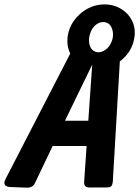

<svg xmlns="http://www.w3.org/2000/svg" viewBox="-76 -862 640 883"><path d="M338.4 -707Q330.6 -684.1 334.5 -662.1Q340.3 -630.9 365.7 -623Q381.8 -618.7 398.9 -627Q426.8 -640.6 439 -674.8Q446.8 -698.2 441.9 -720.7Q432.6 -760.7 397.9 -760.7Q387.7 -760.7 376.5 -755.4Q349.1 -741.2 338.4 -707ZM234.9 -692.4Q242.7 -752.4 290 -795.9Q340.3 -841.8 405.8 -841.8Q468.3 -840.8 510.3 -797.4Q550.8 -752.4 542.5 -692.4Q533.2 -623.5 475.1 -579.6L442.9 -28.3Q441.9 -14.2 436 -5.9Q431.2 0 412.6 0H333.5Q309.1 -0.5 311 -26.4L322.3 -190.4H166L84 -18.6Q74.2 2 45.4 1L-30.8 -2Q-41 -2.4 -48.3 -6.8Q-62 -16.1 -50.8 -38.1L247.1 -615.7Q230 -650.4 234.9 -692.4ZM348.1 -564.9 222.7 -306.6H330.1Z"/></svg>

Font: Allan
Style: Bold
Weight: 700
Version: Version 1.005